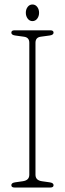

<svg xmlns="http://www.w3.org/2000/svg" viewBox="-20 -835 289 855"><path d="M138 -57Q138 -32 166.5 -28L201.5 -23Q218.5 -20.5 218.5 -10.5Q218.5 0 204.5 0H44.5Q30.5 0 30.5 -10.5Q30.5 -20.5 47 -23L81.5 -28Q110.5 -32 110.5 -57V-644.5Q110.5 -668.5 86.5 -671.5L47 -677Q30.5 -679.5 30.5 -689.5Q30.5 -700 44.5 -700H204.5Q218.5 -700 218.5 -689.5Q218.5 -679.5 201.5 -677L161.5 -671.5Q138 -668.5 138 -644.5ZM124.5 -741Q111.5 -741 103.2 -752.2Q95 -763.5 95 -778Q95 -793.5 103.2 -804.2Q111.5 -815 124.5 -815Q137.5 -815 145.8 -804.2Q154 -793.5 154 -778Q154 -763 145.8 -752Q137.5 -741 124.5 -741Z"/></svg>

Font: Fraunces 144pt SuperSoft Thin
Style: Regular
Weight: 100
Version: Version 1.000;[0bf87f6ff]